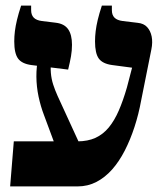

<svg xmlns="http://www.w3.org/2000/svg" viewBox="-20 -667 592 687"><path d="M16.3 0 29.4 -161.2H256.5Q294.2 -161.2 321.7 -173.8Q349.1 -186.5 369.3 -211Q389.4 -235.5 405 -271.3Q420.5 -307 434 -353.6L452.6 -424.8L381 -434.3Q347.3 -438.9 333.6 -457.4Q320 -476 320 -518.9Q320 -536.7 322.3 -555.4Q324.5 -574 329.8 -596.3Q335.1 -618.6 344.5 -647H380.3V-630.4Q380.3 -613.2 389.8 -603.7Q399.3 -594.3 418.8 -591.8L472.7 -585.3Q494.1 -583.3 506.3 -570.2Q518.5 -557 522.7 -536.3Q526.8 -515.5 521.6 -490.1L485.2 -308.2Q476.1 -258.2 461.2 -212.6Q446.3 -166.9 426.4 -128.1Q406.4 -89.2 381.2 -60.6Q355.9 -32.1 325 -16Q294.1 0 257.5 0ZM194.6 -101.1 137.3 -255.5Q125.6 -285.9 118 -321.3Q110.5 -356.8 110.2 -392.7Q109.9 -428.7 117.3 -459.1L163.7 -454.6Q160.1 -428.5 162 -406.5Q163.8 -384.6 170.3 -364.5Q176.8 -344.4 186 -324L273.7 -132.9ZM223.8 -418 92 -434.3Q58.3 -438.9 44.7 -457.4Q31 -476 31 -518.9Q31 -536.7 33.3 -555.4Q35.6 -574 40.9 -596.3Q46.2 -618.6 55.6 -647H91.4V-630.8Q91.4 -613.6 100.7 -603.9Q110 -594.3 129.8 -591.8L179.5 -585.7Q209.9 -582.2 223.8 -562.5Q237.6 -542.8 237.6 -506.8Q237.6 -486.4 234.1 -466Q230.6 -445.7 223.8 -418Z"/></svg>

Font: Noto Serif Hebrew
Style: Regular
Weight: 400
Designer: Monotype Design Team
Foundry: Monotype Imaging Inc.
Version: Version 2.003